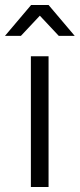

<svg xmlns="http://www.w3.org/2000/svg" viewBox="-25 -751 320 771"><path d="M99 0V-525H170V0ZM-5 -607 100 -731H170L275 -607H211L135 -688L59 -607Z"/></svg>

Font: Modern
Style: Small
Weight: 400
Designer: Julieta Ulanovsky
Foundry: Julieta Ulanovsky
Version: Version 8.000